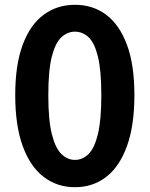

<svg xmlns="http://www.w3.org/2000/svg" viewBox="-20 -774 630 808"><path d="M295.3 13.8Q220.4 13.8 163.8 -29.6Q107.1 -72.9 75.6 -159.2Q44.1 -245.6 44.1 -373.6Q44.1 -501.4 75.6 -585.8Q107.1 -670.3 163.8 -712Q220.4 -753.8 295.3 -753.8Q371 -753.8 427.1 -711.7Q483.1 -669.5 514.3 -585.4Q545.6 -501.4 545.6 -373.6Q545.6 -245.6 514.3 -159.2Q483.1 -72.9 427.1 -29.6Q371 13.8 295.3 13.8ZM295.3 -101.1Q327.6 -101.1 352.7 -125.9Q377.9 -150.7 392.1 -210.2Q406.4 -269.6 406.4 -373.6Q406.4 -477.3 392.1 -535.5Q377.9 -593.7 352.7 -617.2Q327.6 -640.7 295.3 -640.7Q263.8 -640.7 238.3 -617.2Q212.8 -593.7 198 -535.5Q183.3 -477.3 183.3 -373.6Q183.3 -269.6 198 -210.2Q212.8 -150.7 238.3 -125.9Q263.8 -101.1 295.3 -101.1Z"/></svg>

Font: Noto Sans TC
Style: Regular
Weight: 100
Designer: Ryoko NISHIZUKA 西塚涼子 (kana, bopomofo & ideographs); Paul D. Hunt (Latin, Greek & Cyrillic); Sandoll Communications 산돌커뮤니
Foundry: Adobe
Version: Version 2.004;hotconv 1.0.118;makeotfexe 2.5.65603